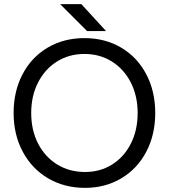

<svg xmlns="http://www.w3.org/2000/svg" viewBox="-20 -896 816 928"><path d="M45.8 -349.9Q45.8 -454.8 89.1 -537.3Q132.4 -619.8 210.4 -665.8Q288.3 -711.8 388 -711.8Q487.7 -711.8 565.6 -665.8Q643.5 -619.8 686.9 -537.3Q730.3 -454.8 730.3 -349.8Q730.3 -245 687 -162.5Q643.7 -80 566.2 -34Q488.8 12 390.9 12Q291 12 212.7 -34Q134.3 -80 90.1 -162.5Q45.8 -245 45.8 -349.9ZM645.3 -349.8Q645.3 -432.3 612.2 -497.2Q579.2 -562 520.9 -598.6Q462.7 -635.2 388 -635.2Q313.3 -635.2 255.2 -598.5Q197 -561.9 163.9 -497.1Q130.8 -432.3 130.8 -349.8Q130.8 -267.3 163.9 -202.5Q197.1 -137.8 256.2 -101.2Q315.3 -64.7 390.8 -64.7Q464.7 -64.7 522.4 -101.2Q580.2 -137.8 612.8 -202.5Q645.3 -267.3 645.3 -349.8ZM270.7 -876H373.2L492.7 -745.7H401Z"/></svg>

Font: Oak Sans Light
Style: Regular
Weight: 400
Designer: Erik Kennedy, Walven
Foundry: Erik Kennedy, Walven
Version: Version 1.100;Glyphs 3.1.2 (3151)